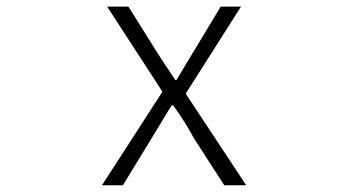

<svg xmlns="http://www.w3.org/2000/svg" viewBox="-20 -553 1040 573"><path d="M284.2 0 464.8 -279.3 299.8 -533.2H363.3L445.3 -402.3Q452.1 -390.6 502.9 -314.5H506.8L559.6 -402.3L638.7 -533.2H699.2L534.2 -273.4L714.8 0H649.4L558.6 -140.6Q534.2 -186.5 497.1 -238.3H492.2Q484.4 -226.6 464.4 -192.9Q444.3 -159.2 432.6 -140.6L346.7 0Z"/></svg>

Font: GenEi Gothic M Light
Style: Regular
Weight: 300
Designer: o_tamon (Modified); [Source Han Sans]
Ryoko NISHIZUKA  (kana & ideographs); Paul D. Hunt (Latin, Greek & Cyrillic); Wenl
Version: Version 1.1a;Original Version 1.004